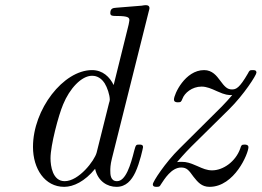

<svg xmlns="http://www.w3.org/2000/svg" viewBox="-20 -714 1015 745"><path d="M573 1C573 11 582 11 588 11C599 11 600 9 604 2C618 -19 645 -64 683 -64C705 -64 713 -53 731 -28C747 -8 762 11 793 11C890 11 944 -119 944 -143C944 -153 932 -153 929 -153C917 -153 916 -150 912 -137C894 -87 846 -53 803 -53C783 -53 767 -60 747 -69C717 -82 705 -86 685 -86C680 -86 672 -86 667 -85C674 -93 695 -118 723 -146L868 -289C927 -347 975 -423 975 -432C975 -442 967 -442 961 -442C949 -442 948 -441 942 -429C909 -372 896 -367 880 -367C862 -367 852 -377 833 -403C821 -419 804 -442 772 -442C698 -442 655 -348 655 -328C655 -319 662 -317 670 -317C682 -317 683 -319 688 -331C696 -353 725 -378 762 -378C782 -378 800 -370 822 -360C855 -345 866 -345 881 -345C866 -328 857 -317 841 -301L677 -138C621 -83 573 -9 573 1ZM108 -144C108 -59 154 11 229 11C265 11 309 -10 349 -59C360 -10 397 11 432 11C469 11 490 -14 505 -45C523 -83 535 -141 535 -143C535 -153 527 -153 520 -153C508 -153 507 -152 501 -130C487 -74 468 -11 434 -11C408 -11 408 -38 408 -52C408 -59 408 -74 414 -98L557 -669C558 -672 560 -680 560 -682C560 -691 554 -694 546 -694C543 -694 533 -693 530 -692L431 -684C419 -683 408 -682 408 -663C408 -652 418 -652 432 -652C480 -652 482 -645 482 -635C482 -632 479 -619 479 -618L421 -384C406 -415 379 -442 337 -442C226 -442 108 -290 108 -144ZM176 -100C176 -150 207 -267 225 -309C250 -370 296 -420 337 -420C345 -420 368 -419 386 -391C396 -375 406 -346 406 -327C406 -324 405 -320 403 -314L355 -122C347 -91 286 -11 231 -11C184 -11 176 -70 176 -100Z"/></svg>

Font: CMU Serif
Style: Italic
Weight: 500
Italic angle: -14.04°
Version: Version 0.7.0